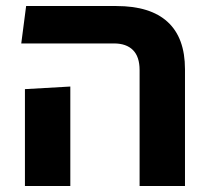

<svg xmlns="http://www.w3.org/2000/svg" viewBox="-20 -623 698 643"><path d="M447.5 0V-388.2Q447.5 -433 425.4 -455.2Q403.2 -477.5 361.8 -477.5H51.2L67.5 -602.8H369.8Q483.5 -602.8 541.5 -549.5Q599.5 -496.2 599.5 -391.2V0ZM63.5 0V-324.5L215.5 -333.2V0Z"/></svg>

Font: Noto Sans Hebrew Light
Style: Regular
Weight: 100
Version: Version 3.000